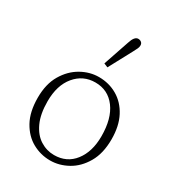

<svg xmlns="http://www.w3.org/2000/svg" viewBox="-187 -883 921 1008"><g transform="rotate(30 273.5 -379.5)"><path d="M271 13Q214 13 164 -14.5Q114 -42 82.5 -98.5Q51 -155 51 -241Q51 -324 84.5 -380.5Q118 -437 169.5 -466Q221 -495 276 -495Q337 -495 387 -466Q437 -437 466.5 -381Q496 -325 496 -244Q496 -159 462.5 -101.5Q429 -44 377.5 -15.5Q326 13 271 13ZM275 -22Q352 -22 397 -80Q442 -138 442 -232Q442 -339 396.5 -400Q351 -461 274 -461Q200 -461 152.5 -404Q105 -347 105 -250Q105 -173 128.5 -122Q152 -71 191 -46.5Q230 -22 275 -22ZM264 -571 317 -727Q331 -772 354 -772Q365 -772 373 -765.5Q381 -759 381 -747Q381 -737 376.5 -727.5Q372 -718 362 -699L288 -561Z"/></g></svg>

Font: Source Serif 4 SmText Light
Style: Regular
Weight: 300
Designer: Frank Grießhammer
Foundry: Adobe
Version: Version 4.005;hotconv 1.1.0;makeotfexe 2.6.0